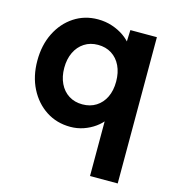

<svg xmlns="http://www.w3.org/2000/svg" viewBox="-112 -636 873 951"><g transform="rotate(15 324.5 -160.0)"><path d="M436 220V-127L465 -122Q463 -97 446.5 -73.5Q430 -50 403.5 -31Q377 -12 345 -1Q313 10 278 10Q208 10 153.5 -25.5Q99 -61 67.5 -123Q36 -185 36 -265Q36 -345 67 -407Q98 -469 152 -504.5Q206 -540 274 -540Q313 -540 347.5 -528.5Q382 -517 409 -498Q436 -479 453 -455Q470 -431 472 -405L437 -400L442 -530H578V220ZM440 -265Q440 -311 423.5 -345.5Q407 -380 377 -399Q347 -418 307 -418Q267 -418 237 -398.5Q207 -379 190.5 -344.5Q174 -310 174 -265Q174 -220 190.5 -185.5Q207 -151 237 -132Q267 -113 307 -113Q347 -113 377 -132Q407 -151 423.5 -185Q440 -219 440 -265Z"/></g></svg>

Font: Mach SemiBold
Style: Regular
Weight: 600
Version: Version 1.002